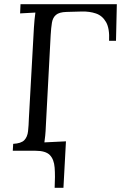

<svg xmlns="http://www.w3.org/2000/svg" viewBox="-20 -720 581 917"><path d="M241 177Q244 121 241 81Q238 41 218 20.5Q198 0 149 0L192 -40L295 -45L283 177ZM41 0 43 -33Q81 -35 96 -50.5Q111 -66 114 -93.5Q117 -121 118 -156L142 -588Q143 -608 145 -626.5Q147 -645 149 -660Q131 -659 112.5 -658Q94 -657 76 -656L78 -700H538L534 -525H501Q504 -584 486.5 -614.5Q469 -645 438.5 -655.5Q408 -666 370 -665L297 -663Q263 -662 247.5 -649Q232 -636 228 -611.5Q224 -587 222 -552L199 -119Q198 -92 196 -72.5Q194 -53 192 -40Q209 -41 226 -41.5Q243 -42 260 -43Q277 -44 294 -44L292 0Z"/></svg>

Font: Lora
Style: Italic
Weight: 400
Italic angle: -3°
Designer: Olga Karpushina, Alexei Vanyashin (Cyrillic)
Foundry: Cyreal
Version: Version 3.008